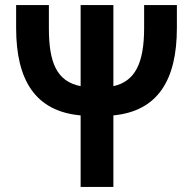

<svg xmlns="http://www.w3.org/2000/svg" viewBox="-20 -742 737 762"><path d="M430 0V-284C606 -301 682 -424 682 -631V-722H552V-631C552 -491 516 -419 430 -400V-722H300V-400C204 -419 174 -495 174 -631V-722H44V-631C44 -423 121 -300 300 -284V0Z"/></svg>

Font: Perun SemiBold
Style: Regular
Weight: 600
Foundry: Copyright (c) Stefan Peev, Context Ltd, 2016
Version: Version 1.089